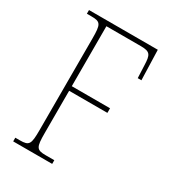

<svg xmlns="http://www.w3.org/2000/svg" viewBox="-175 -809 812 904"><g transform="rotate(30 231.0 -357.0)"><path d="M40 0H252V-20H205C155 -20 149 -31 149 -108V-338H357V-363H149V-689H336C388 -689 394 -675 396 -620L399 -551H419L414 -714H40V-694H65C115 -694 121 -683 121 -606V-108C121 -31 115 -20 65 -20H40Z"/></g></svg>

Font: Noto Serif Bengali Condensed Thin
Style: Regular
Weight: 100
Width: 3
Designer: Juan Bruce, Universal Thirst, Indian Type Foundry and the Monotype Design Team.
Foundry: Monotype Imaging Inc.
Version: Version 2.003